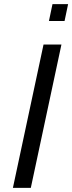

<svg xmlns="http://www.w3.org/2000/svg" viewBox="-20 -902 347 922"><path d="M232 -882 215 -801H290L307 -882ZM189 -688 42 0H128L275 -688Z"/></svg>

Font: Saira UNSAM
Style: Italic
Weight: 400
Italic angle: -12°
Designer: Hector Gatti with collaboration of the Omnibus-Type team
Foundry: Omnibus-Type
Version: Version 0.072;PS 000.072;hotconv 1.0.88;makeotf.lib2.5.64775